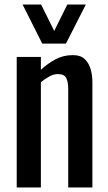

<svg xmlns="http://www.w3.org/2000/svg" viewBox="-20 -830 479 850"><path d="M54 0V-578H161V-521Q190 -548 225 -567Q260 -586 302 -586Q337 -586 355.5 -568Q374 -550 381.5 -523Q389 -496 389 -468V0H282V-437Q282 -468 273 -485Q264 -502 236 -502Q218 -502 198.5 -491.5Q179 -481 161 -466V0ZM167 -637 80 -810H162L220 -693L278 -810H360L272 -637Z"/></svg>

Font: Oswald
Style: Regular
Weight: 400
Designer: Vernon Adams
Foundry: Vernon Adams
Version: Version 4.103; ttfautohint (v1.8.3)